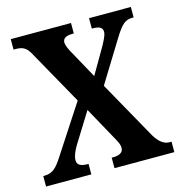

<svg xmlns="http://www.w3.org/2000/svg" viewBox="-106 -810 856 905"><g transform="rotate(-15 322.0 -357.0)"><path d="M8 0H229V-51H226C188 -51 174 -62 174 -84C174 -105 186 -129 198 -150L290 -298L370 -153C395 -109 399 -99 399 -84C399 -62 381 -51 346 -51H342V0H634V-51H623C601 -51 577 -64 553 -104L394 -388L519 -591C553 -646 572 -663 605 -663H613V-714H409V-663H412C440 -663 461 -658 461 -634C461 -616 447 -593 437 -573L362 -444L290 -575C277 -597 267 -619 267 -633C267 -649 276 -663 316 -663H321V-714H27V-663H39C79 -663 94 -647 113 -610L257 -353L105 -120C76 -75 56 -51 14 -51H8Z"/></g></svg>

Font: Noto Serif Condensed
Style: Bold
Weight: 700
Width: 3
Designer: Monotype Design Team
Foundry: Monotype Imaging Inc.
Version: Version 2.015